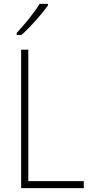

<svg xmlns="http://www.w3.org/2000/svg" viewBox="-20 -970 540 990"><path d="M66 -800V-790H91C136 -830 195 -896 227 -942V-950H184C155 -902 110 -848 66 -800ZM89 0H412V-36H126V-714H89Z"/></svg>

Font: Noto Sans Mono ExtraCondensed ExtraLight
Style: Regular
Weight: 200
Width: 2
Designer: Monotype Design Team
Foundry: Monotype Imaging Inc.
Version: Version 2.014